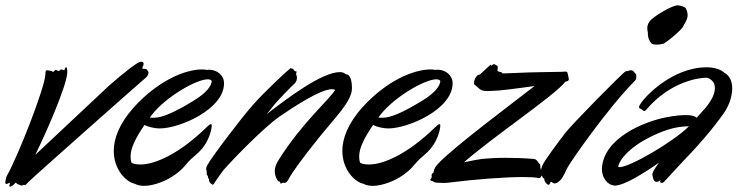

<svg xmlns="http://www.w3.org/2000/svg" viewBox="-100 -678 2784 719"><path d="M455 -410C452 -413 452 -420 443 -420C434 -420 433 -421 433 -423C433 -425 435 -429 437 -434C437 -436 438 -437 438 -439C438 -443 435 -447 429 -447C428 -447 426 -446 424 -446C413 -444 361 -404 307 -356L32 -98C72 -179 152 -361 152 -408C152 -422 150 -426 148 -426C145 -426 142 -420 142 -417C142 -416 141 -415 140 -415C137 -415 133 -418 129 -418C127 -418 125 -417 124 -415C123 -413 121 -412 120 -412C116 -412 113 -416 109 -416C108 -416 106 -416 105 -414C102 -410 100 -409 99 -409C96 -409 94 -413 89 -413C85 -413 80 -415 76 -415C72 -415 70 -412 70 -400C68 -349 -32 -95 -73 -22C-78 -14 -78 -6 -80 3C-80 10 -79 11 -77 11C-73 11 -67 7 -64 7C-64 7 -63 7 -63 8C-63 11 -65 15 -65 17C-65 20 -64 21 -62 21C-61 21 -58 20 -55 18C-48 15 -43 6 -41 6H-40C-34 15 -31 11 -25 15C-23 16 -22 17 -20 17C-17 17 -14 14 -10 14C-8 14 -7 15 -6 15C-4 15 -2 13 6 4C20 -11 405 -352 447 -388C453 -393 456 -401 456 -406C456 -408 456 -409 455 -410Z M691 -193 693 -207C693 -211 692 -213 690 -213C686 -213 680 -208 671 -199C569 -100 479 -62 426 -62C412 -62 401 -64 393 -68C390 -75 389 -83 389 -92C389 -123 407 -160 441 -210C454 -203 479 -197 498 -197C573 -197 739 -269 739 -366C739 -396 713 -417 682 -417C679 -417 678 -417 676 -416C670 -417 664 -418 657 -418C592 -418 491 -375 402 -277C346 -215 326 -158 326 -113C326 -43 372 3 404 10C414 15 426 18 439 18C478 18 526 -2 557 -25C598 -55 589 -61 631 -96C674 -131 686 -171 691 -193ZM622 -299C556 -259 509 -237 476 -237C471 -237 466 -237 461 -238C464 -242 467 -246 471 -251C523 -316 635 -381 678 -381C685 -381 690 -379 693 -375C692 -358 677 -332 622 -299Z M1012 -388C1012 -395 1009 -396 1009 -401C1009 -402 1009 -404 1010 -406C1011 -408 1011 -409 1011 -409C1011 -412 1007 -409 1003 -413C998 -417 1000 -421 993 -421C993 -421 991 -423 989 -423C988 -423 988 -422 986 -421C978 -416 891 -335 847 -285C802 -234 688 -84 675 -57C673 -53 672 -49 672 -46C672 -42 673 -39 674 -37V-28C674 -26 674 -24 676 -22C681 -17 677 -12 682 -8C683 -7 683 -7 683 -2C683 1 684 6 696 14C699 14 702 10 705 4C712 -6 725 -26 736 -40C768 -77 887 -200 946 -241C1064 -322 1118 -344 1143 -344C1148 -344 1152 -343 1155 -341C1133 -305 1030 -217 944 -80C932 -62 929 -48 929 -36C929 -24 933 -14 937 -7C944 7 946 -3 949 5C950 9 951 10 952 10C953 10 955 6 961 6C962 7 964 7 965 7C971 7 976 3 983 -11C992 -29 1034 -88 1094 -162C1152 -235 1218 -298 1218 -347C1218 -359 1217 -400 1195 -400C1190 -405 1182 -408 1173 -408C1105 -408 976 -310 898 -250C909 -262 916 -272 920 -277C941 -304 991 -354 1001 -363C1011 -372 1012 -380 1012 -388Z M1547 -193 1549 -207C1549 -211 1548 -213 1546 -213C1542 -213 1536 -208 1527 -199C1425 -100 1335 -62 1282 -62C1268 -62 1257 -64 1249 -68C1246 -75 1245 -83 1245 -92C1245 -123 1263 -160 1297 -210C1310 -203 1335 -197 1354 -197C1429 -197 1595 -269 1595 -366C1595 -396 1569 -417 1538 -417C1535 -417 1534 -417 1532 -416C1526 -417 1520 -418 1513 -418C1448 -418 1347 -375 1258 -277C1202 -215 1182 -158 1182 -113C1182 -43 1228 3 1260 10C1270 15 1282 18 1295 18C1334 18 1382 -2 1413 -25C1454 -55 1445 -61 1487 -96C1530 -131 1542 -171 1547 -193ZM1478 -299C1412 -259 1365 -237 1332 -237C1327 -237 1322 -237 1317 -238C1320 -242 1323 -246 1327 -251C1379 -316 1491 -381 1534 -381C1541 -381 1546 -379 1549 -375C1548 -358 1533 -332 1478 -299Z M1930 -34C1926 -40 1923 -46 1923 -60C1923 -65 1919 -64 1915 -71C1910 -78 1908 -82 1897 -83C1859 -86 1823 -87 1792 -87C1757 -87 1727 -85 1706 -83C1690 -81 1664 -76 1637 -70C1744 -164 1982 -324 2017 -372C2028 -374 2030 -377 2030 -381C2030 -388 2027 -394 2026 -402C2025 -408 2023 -410 2017 -410C2013 -410 2008 -409 2000 -409C1965 -408 1890 -408 1837 -405L1782 -403C1779 -411 1763 -408 1763 -413C1763 -414 1764 -421 1764 -425C1764 -429 1763 -433 1760 -433C1756 -433 1754 -438 1750 -438C1749 -438 1746 -437 1744 -435C1742 -433 1741 -432 1740 -432C1739 -432 1740 -436 1738 -436C1738 -436 1736 -435 1734 -433C1724 -423 1709 -410 1697 -399L1690 -397C1683 -393 1675 -380 1675 -365C1675 -360 1678 -362 1689 -351C1700 -340 1708 -337 1726 -337C1733 -337 1740 -338 1749 -338C1769 -338 1840 -347 1902 -356C1816 -289 1588 -119 1539 -63C1532 -55 1526 -49 1523 -31C1520 -30 1517 -27 1516 -22C1516 -20 1517 -19 1517 -18C1517 -12 1513 -8 1513 -8C1512 -6 1511 -6 1511 -5C1511 0 1521 -1 1524 3C1526 6 1543 7 1558 7C1567 7 1575 7 1579 6C1683 -7 1791 -15 1859 -15C1883 -15 1902 -14 1913 -12C1916 -12 1917 -11 1919 -11C1923 -11 1924 -13 1927 -18C1930 -22 1933 -23 1933 -26C1933 -28 1932 -30 1930 -34Z M2280 -402C2274 -406 2278 -406 2272 -411C2269 -414 2265 -415 2262 -415C2260 -415 2258 -414 2256 -414C2252 -411 2247 -412 2243 -411C2231 -405 2040 -211 2016 -179C1992 -147 1938 -77 1930 -56C1927 -48 1926 -43 1926 -40C1926 -34 1929 -33 1929 -31C1929 -20 1931 -11 1937 -10C1939 -10 1936 3 1951 13C1952 14 1953 14 1954 14C1960 14 1960 3 1963 3C1967 3 1971 9 1977 9C1983 9 1990 5 2000 -5C2006 -10 2021 -41 2025 -50C2034 -69 2177 -275 2279 -377C2282 -380 2283 -386 2283 -391C2283 -396 2282 -401 2280 -402ZM2457 -577C2461 -586 2475 -604 2475 -621C2475 -633 2471 -641 2468 -647C2464 -654 2445 -658 2436 -658C2416 -657 2346 -617 2332 -597C2325 -587 2324 -579 2324 -572C2324 -564 2326 -558 2326 -556C2326 -534 2332 -525 2339 -516C2342 -512 2350 -511 2360 -511C2370 -511 2381 -513 2386 -515C2398 -522 2427 -546 2429 -548C2439 -558 2452 -568 2457 -577Z M2613 -258C2630 -283 2642 -317 2642 -347C2642 -372 2633 -395 2612 -406C2597 -420 2571 -426 2546 -426C2418 -426 2312 -315 2296 -285C2294 -282 2293 -279 2293 -277C2293 -273 2297 -271 2302 -269C2306 -266 2310 -262 2313 -262C2315 -262 2317 -264 2320 -267C2409 -372 2516 -387 2545 -387C2554 -387 2563 -380 2571 -371C2575 -365 2577 -357 2577 -348C2577 -329 2567 -303 2540 -272C2531 -261 2520 -250 2509 -237C2503 -243 2490 -247 2469 -247C2451 -247 2427 -245 2396 -239C2316 -224 2158 -162 2154 -45C2154 -14 2173 15 2202 17C2237 17 2309 -28 2368 -69C2348 -42 2343 -32 2343 -23C2343 -21 2343 -20 2344 -18C2345 -10 2349 3 2358 3C2366 3 2368 0 2374 -4C2373 -3 2372 0 2372 3C2372 5 2373 6 2375 6C2376 6 2378 7 2379 7C2383 7 2386 4 2396 -7C2411 -23 2457 -74 2490 -108C2509 -128 2571 -196 2613 -258ZM2339 -167C2398 -196 2441 -205 2480 -205C2419 -145 2258 -52 2220 -52C2218 -52 2216 -52 2215 -53C2219 -80 2257 -127 2339 -167Z"/></svg>

Font: Oregano
Style: Italic
Weight: 400
Italic angle: -12°
Designer: Astigmatic (AOETI)
Foundry: Astigmatic (AOETI)
Version: Version 1.000